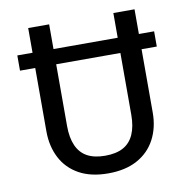

<svg xmlns="http://www.w3.org/2000/svg" viewBox="-79 -767 848 857"><g transform="rotate(-10 345.0 -338.5)"><path d="M586 -577H655V-508H104H35V-577ZM490 -689H586V-221Q586 -153 558 -100Q530 -47 476 -17.5Q422 12 344 12Q266 12 212.5 -17.5Q159 -47 131.5 -100Q104 -153 104 -221V-689H199V-228Q199 -175 215 -139Q231 -103 263 -85.5Q295 -68 344 -68Q394 -68 426 -85.5Q458 -103 474 -139Q490 -175 490 -228Z"/></g></svg>

Font: Fira Sans Variable
Style: Regular
Weight: 400
Designer: Carrois Corporate & Edenspiekermann AG
Foundry: Carrois Corporate GbR & Edenspiekermann AG
Version: Version 4.202